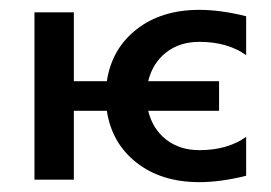

<svg xmlns="http://www.w3.org/2000/svg" viewBox="-20 -365 550 390"><path d="M50 0V-340H130V-200H197Q207 -266 257.5 -305.5Q308 -345 385 -345Q428 -345 480 -332V-253Q442 -280 385 -280Q345 -280 317.5 -258.5Q290 -237 281 -200H425V-140H281Q290 -103 317.5 -81.5Q345 -60 385 -60Q442 -60 480 -87V-8Q428 5 385 5Q308 5 257.5 -34.5Q207 -74 197 -140H130V0Z"/></svg>

Font: Glametrix
Style: Bold
Weight: 700
Designer: gluk
Foundry: gluk
Version: Version 0.40